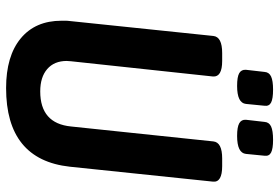

<svg xmlns="http://www.w3.org/2000/svg" viewBox="-163 -746 916 630"><g transform="rotate(90 295.0 -431.0)"><path d="M269 7Q164 7 106 -41Q48 -89 48 -175Q48 -181 48 -188Q48 -195 49 -202L98 -673Q101 -702 154 -702H180Q233 -702 231 -672L181 -206Q181 -202 180.5 -198.5Q180 -195 180 -192Q180 -151 206.5 -128Q233 -105 280 -105Q385 -105 395 -206L444 -673Q447 -702 500 -702H525Q579 -702 576 -672L527 -202Q504 7 269 7ZM426 -751Q397 -751 384.5 -758Q372 -765 373 -780L380 -841Q381 -856 395 -862.5Q409 -869 439 -869Q468 -869 480.5 -862.5Q493 -856 491 -841L485 -780Q482 -751 426 -751ZM262 -751Q232 -751 220 -758Q208 -765 209 -780L216 -841Q217 -856 231 -862.5Q245 -869 274 -869Q304 -869 316.5 -862.5Q329 -856 327 -841L321 -780Q318 -751 262 -751Z"/></g></svg>

Font: Asap Condensed Condensed SemiBold
Style: Italic
Weight: 600
Width: 3
Italic angle: -6°
Designer: Pablo Cosgaya
Foundry: Omnibus-Type
Version: Version 3.001; ttfautohint (v1.8.4.7-5d5b)